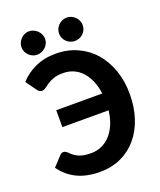

<svg xmlns="http://www.w3.org/2000/svg" viewBox="-150 -907 839 1007"><g transform="rotate(-20 269.5 -403.5)"><path d="M17.6 0ZM86.4 -157.2Q92.3 -157.2 97.4 -154.5Q102.5 -151.9 107.4 -147.9Q119.6 -134.8 131.8 -126Q144 -117.2 158 -111.6Q171.9 -106 188.2 -103.8Q204.6 -101.6 224.6 -101.6Q254.4 -101.6 281.2 -113.5Q308.1 -125.5 329.6 -148.4Q351.1 -171.4 365.5 -204.8Q379.9 -238.3 384.8 -281.7H127V-376H383.8Q378.4 -416.5 364.7 -448.2Q351.1 -480 330.8 -502Q310.5 -523.9 283.9 -535.4Q257.3 -546.9 226.6 -546.9Q193.4 -546.9 172.4 -539.1Q151.4 -531.2 137.5 -522Q123.5 -512.7 113.8 -504.9Q104 -497.1 93.8 -497.1Q84 -497.1 77.9 -501.5Q71.8 -505.9 67.9 -511.2L24.9 -570.8Q59.1 -608.9 109.4 -632.3Q159.7 -655.8 225.1 -655.8Q290 -655.8 344.2 -631.3Q398.4 -606.9 437 -563Q475.6 -519 497.1 -458.3Q518.6 -397.5 518.6 -324.7Q518.6 -252.4 498.8 -191.7Q479 -130.9 441.9 -86.7Q404.8 -42.5 352.1 -17.8Q299.3 6.8 232.9 6.8Q159.7 6.8 106.2 -19Q52.7 -44.9 17.6 -94.7L68.4 -149.4Q75.7 -157.2 86.4 -157.2ZM200.2 -748Q200.2 -734.9 194.8 -723.1Q189.5 -711.4 180.2 -702.6Q170.9 -693.8 158.7 -688.7Q146.5 -683.6 132.8 -683.6Q120.1 -683.6 108.4 -688.7Q96.7 -693.8 87.9 -702.6Q79.1 -711.4 73.7 -723.1Q68.4 -734.9 68.4 -748Q68.4 -761.2 73.7 -773.2Q79.1 -785.2 87.9 -794.2Q96.7 -803.2 108.4 -808.6Q120.1 -814 132.8 -814Q146.5 -814 158.7 -808.6Q170.9 -803.2 180.2 -794.2Q189.5 -785.2 194.8 -773.2Q200.2 -761.2 200.2 -748ZM410.2 -748Q410.2 -734.9 405 -723.1Q399.9 -711.4 390.9 -702.6Q381.8 -693.8 369.9 -688.7Q357.9 -683.6 344.2 -683.6Q330.6 -683.6 318.6 -688.7Q306.6 -693.8 297.6 -702.6Q288.6 -711.4 283.4 -723.1Q278.3 -734.9 278.3 -748Q278.3 -761.2 283.4 -773.2Q288.6 -785.2 297.6 -794.2Q306.6 -803.2 318.6 -808.6Q330.6 -814 344.2 -814Q357.9 -814 369.9 -808.6Q381.8 -803.2 390.9 -794.2Q399.9 -785.2 405 -773.2Q410.2 -761.2 410.2 -748Z"/></g></svg>

Font: Carlito
Style: Bold
Weight: 700
Designer: Lukasz Dziedzic
Foundry: tyPoland Lukasz Dziedzic
Version: Version 1.104